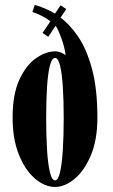

<svg xmlns="http://www.w3.org/2000/svg" viewBox="-20 -730 446 761"><path d="M198.5 11Q157.5 11 118.8 -22Q80 -55 55 -116.8Q30 -178.5 30 -264.5Q30 -356.5 56.8 -414.2Q83.5 -472 122.5 -499.2Q161.5 -526.5 198.5 -526.5Q211.5 -526.5 223.8 -520.8Q236 -515 240 -511.5Q236 -543.5 223.2 -578.5Q210.5 -613.5 200.5 -628L171.5 -584L148.5 -599.5L179.5 -645Q170.5 -654 148.5 -665.5Q126.5 -677 108.5 -682.5L117.5 -710Q127 -709 150.2 -699.5Q173.5 -690 187.5 -682L198 -676L220 -709L242.5 -694L220 -660Q255 -635 288.8 -586.2Q322.5 -537.5 344.2 -458.5Q366 -379.5 366 -263.5Q366 -175.5 340 -114Q314 -52.5 275.2 -20.8Q236.5 11 198.5 11ZM198.5 -15Q210.5 -15 218 -47.5Q225.5 -80 229 -136Q232.5 -192 232.5 -263.5Q232.5 -333 229 -386.5Q225.5 -440 218 -470.2Q210.5 -500.5 198.5 -500.5Q185.5 -500.5 177.8 -470.2Q170 -440 166.5 -386.5Q163 -333 163 -263.5Q163 -192 166.5 -136Q170 -80 177.8 -47.5Q185.5 -15 198.5 -15Z"/></svg>

Font: Imbue 50pt ExtraBold
Style: Regular
Weight: 800
Designer: Tyler Finck
Foundry: Etcetera Type Company
Version: Version 1.102; ttfautohint (v1.8.3)